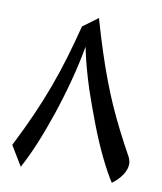

<svg xmlns="http://www.w3.org/2000/svg" viewBox="-69 -758 574 679"><g transform="rotate(10 218.0 -418.0)"><path d="M51 -135 8 -206Q41 -271 65.5 -326.5Q90 -382 109.5 -435Q129 -488 145.5 -543Q162 -598 178 -661L232 -701Q251 -635 268 -583Q285 -531 301.5 -487.5Q318 -444 335.5 -404.5Q353 -365 374 -323.5Q395 -282 422 -233Q427 -221 427 -211Q427 -192 414 -172Q401 -152 378 -135Q357 -167 332.5 -217.5Q308 -268 285 -328Q262 -388 242 -447Q229 -487 219 -524.5Q209 -562 203 -593Q192 -531 175 -467Q158 -403 137.5 -342Q117 -281 95 -228Q73 -175 51 -135Z"/></g></svg>

Font: Noto Naskh Arabic UI
Style: Regular
Weight: 400
Designer: Monotype Design Team, David Williams, Mohamad Dakak and Nizar Qandah
Foundry: Monotype Imaging Inc.
Version: Version 2.014